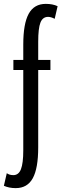

<svg xmlns="http://www.w3.org/2000/svg" viewBox="-57 -775 317 990"><path d="M24 195Q-10 195 -37 183L-22 118Q-9 128 12 128Q39 128 51 97.5Q63 67 63 0V-414H12V-466H63V-545Q63 -653 91 -704Q119 -755 179 -755Q215 -755 240 -743L225 -678Q206 -688 191 -688Q163 -688 151.5 -658.5Q140 -629 140 -560V-466H203V-414H140V-15Q140 93 112 144Q84 195 24 195Z"/></svg>

Font: Pathway Gothic One
Style: Regular
Weight: 400
Version: Version 1.003; ttfautohint (v1.8.4.7-5d5b);gftools[0.9.26]